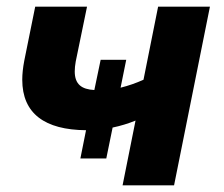

<svg xmlns="http://www.w3.org/2000/svg" viewBox="-20 -558 673 578"><path d="M456 -538 412 -318C390 -308 367 -300 343 -294L360 -378H283L264 -287C226 -289 205 -304 205 -343C205 -352 206 -362 208 -373L242 -538H86L53 -375C49 -354 47 -335 47 -318C47 -216 115 -167 239 -166L222 -81H300L319 -174C343 -179 366 -186 388 -195L349 0H504L612 -538Z"/></svg>

Font: AWKNG-Font
Style: Bold Italic
Weight: 700
Italic angle: -11.3°
Designer: Awakening Church
Foundry: Awakening Church
Version: Version 1.700;PS 001.700;hotconv 1.0.88;makeotf.lib2.5.64775